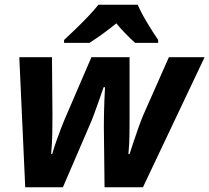

<svg xmlns="http://www.w3.org/2000/svg" viewBox="-20 -786 879 806"><path d="M85.9 0 61 -545.9H198.2L200.2 -304.2Q200.2 -264.2 199.5 -224.6Q198.7 -185.1 194.8 -139.2H199.2Q206.1 -164.1 216.8 -194.6Q227.5 -225.1 237.3 -250.2Q247.1 -275.4 251 -284.2L363.8 -545.9H523.9V-284.2Q523.9 -250 523.4 -214.8Q522.9 -179.7 519 -139.2H523.9Q531.2 -161.6 541.5 -192.9Q551.8 -224.1 562.7 -254.4Q573.7 -284.7 582 -304.2L689 -545.9H838.9L580.1 0H418.9L416 -253.9Q416 -274.4 416.5 -304.2Q417 -334 418.2 -365Q419.4 -396 420.9 -419.9H415Q406.7 -396 396.5 -366.7Q386.2 -337.4 376.2 -310.1Q366.2 -282.7 357.9 -264.2L244.1 0ZM249 -606V-618.2Q269 -636.7 296.1 -662.8Q323.2 -689 349.6 -716.6Q376 -744.1 393.1 -766.1H558.1Q573.2 -731 598.6 -689.2Q624 -647.5 644 -618.2V-606H547.4Q530.3 -621.1 507.8 -644Q485.4 -667 468.3 -688Q439 -664.1 411.6 -644.3Q384.3 -624.5 355.5 -606Z"/></svg>

Font: Open Sans
Style: Bold Italic
Weight: 700
Italic angle: -12°
Designer: Monotype Design Team
Foundry: Monotype Imaging Inc.
Version: Version 3.003; ttfautohint (v1.8.4)